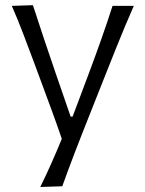

<svg xmlns="http://www.w3.org/2000/svg" viewBox="-20 -540 578 763"><path d="M140.1 203.1Q163.6 155.3 184.8 107.4Q206.1 59.6 225.6 11.7Q208 -40 188.7 -92.8Q169.4 -145.5 150.9 -195.3L116.2 -289.1Q95.2 -344.7 73.2 -403.1Q51.3 -461.4 26.9 -516.6L110.8 -519.5Q133.3 -450.2 155.3 -384.3Q177.2 -318.4 201.2 -249L260.7 -76.7H268.6L333.5 -249.5Q358.9 -317.4 382.3 -383.5Q405.8 -449.7 427.2 -516.6H511.7Q493.2 -474.6 476.8 -435.5Q460.4 -396.5 441.9 -350.1Q423.3 -303.7 397.5 -238.8L339.8 -93.3Q300.3 5.9 273.9 75Q247.6 144 227.5 200.2Z"/></svg>

Font: Pinar Regular
Style: Regular
Weight: 400
Designer: Amin Abedi
Version: Version 3.000